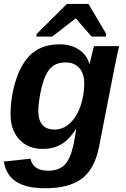

<svg xmlns="http://www.w3.org/2000/svg" viewBox="-23 -767 654 994"><path d="M210.4 207.5Q113.3 207.5 61 173.8Q8.8 140.1 -3.4 69.3L134.8 54.7Q147.9 116.7 226.6 116.7Q280.3 116.7 310.1 87.9Q339.8 59.1 356.4 -13.2Q366.2 -60.1 371.6 -98.1H370.6Q339.8 -54.7 316.7 -35.6Q293.5 -16.6 264.4 -6.3Q235.4 3.9 197.8 3.9Q122.1 3.9 76.9 -44.9Q31.7 -93.8 31.7 -173.8Q31.7 -272 62.7 -362.1Q93.8 -452.1 148.2 -494.9Q202.6 -537.6 286.1 -537.6Q343.8 -537.6 385.3 -510.3Q426.8 -482.9 439.9 -436H440.9Q443.8 -450.2 452.9 -487.3Q461.9 -524.4 464.4 -528.3H593.8L584.5 -487.8L569.8 -416.5L489.3 -4.9Q466.3 108.9 400.4 158.2Q334.5 207.5 210.4 207.5ZM413.1 -335Q413.1 -385.7 387.7 -414.8Q362.3 -443.8 316.4 -443.8Q279.3 -443.8 255.1 -428.2Q231 -412.6 214.1 -377.7Q197.3 -342.8 186.3 -285.9Q175.3 -229 175.3 -193.4Q175.3 -96.2 259.8 -96.2Q303.2 -96.2 338.9 -128.9Q374.5 -161.6 393.8 -218Q413.1 -274.4 413.1 -335ZM526.9 -591.3 524.4 -577.6H451.2L370.1 -671.4H368.2L247.1 -577.6H164.6L167 -591.3L323.2 -746.6H435.1Z"/></svg>

Font: Liberation Sans
Style: Bold Italic
Weight: 700
Italic angle: -12°
Designer: Steve Matteson
Foundry: Ascender Corporation
Version: Version 2.1.5